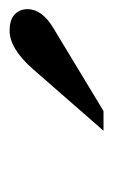

<svg xmlns="http://www.w3.org/2000/svg" viewBox="64 -858 240 409"><g transform="rotate(-90 184.5 -654.0)"><path d="M329 -661 152 -554H110L241 -704Q285 -754 323 -754Q347 -754 358 -743Q369 -732 369 -716Q369 -685 329 -661Z"/></g></svg>

Font: Libre Bodoni
Style: Italic
Weight: 400
Italic angle: -13°
Designer: Pablo Impallari, Rodrigo Fuenzalida
Foundry: Pablo Impallari, Rodrigo Fuenzalida
Version: Version 1.001